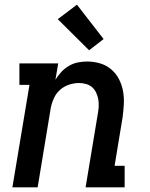

<svg xmlns="http://www.w3.org/2000/svg" viewBox="-20 -801 640 821"><path d="M33 0 106 -438H63V-530H229L217 -460Q228 -478 242.5 -493.5Q257 -509 275 -519.5Q293 -530 313 -534Q333 -538 352 -538Q381 -538 408 -530Q435 -522 455.5 -504.5Q476 -487 488.5 -463Q501 -439 506 -412Q511 -385 509.5 -356Q508 -327 504 -298L470 -92H513V0H346L398 -313Q401 -329 402 -344.5Q403 -360 400.5 -375Q398 -390 391.5 -404Q385 -418 374.5 -427.5Q364 -437 349 -441.5Q334 -446 318 -446Q297 -446 275.5 -439Q254 -432 237 -417Q220 -402 210.5 -381Q201 -360 197 -339L141 0ZM361 -586 227 -719 309 -781 423 -634Z"/></svg>

Font: Iosevka Slab Semibold Extended
Style: Italic
Weight: 600
Width: 7
Italic angle: -9°
Monospace: yes
Designer: Belleve Invis
Foundry: Belleve Invis
Version: Version 11.1.0; ttfautohint (v1.8.3)